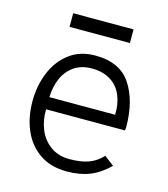

<svg xmlns="http://www.w3.org/2000/svg" viewBox="-100 -720 702 804"><g transform="rotate(15 251.5 -317.5)"><path d="M48.8 -241.2Q48.8 -309.1 72.5 -366.7Q96.2 -424.3 142.3 -459.2Q188.5 -494.1 253.9 -494.1Q361.8 -494.1 408.9 -422.4Q456.1 -350.6 456.1 -236.8Q456.1 -233.9 455.3 -229.5Q454.6 -225.1 454.1 -223.1H112.8Q111.3 -175.3 128.2 -135.3Q145 -95.2 179 -71Q212.9 -46.9 261.2 -46.9Q308.1 -46.9 341.6 -58.3Q375 -69.8 402.8 -99.1L444.8 -66.9Q405.3 -28.3 362.5 -11.2Q319.8 5.9 262.2 5.9Q192.9 5.9 144.8 -27.3Q96.7 -60.5 72.8 -116.5Q48.8 -172.4 48.8 -241.2ZM397.9 -275.9Q399.4 -323.7 383.8 -360.4Q368.2 -397 335.2 -417.5Q302.2 -438 253.9 -438Q209 -438 177.5 -416.3Q146 -394.5 130.1 -357.9Q114.3 -321.3 112.8 -275.9ZM118.2 -582V-641.1H379.9V-582Z"/></g></svg>

Font: Acari Sans Light
Style: Regular
Weight: 300
Designer: Alfredo Marco Pradil and Stefan Peev
Foundry: Hanken Design Co.
Version: Version 1.045;January 11, 2019;FontCreator 11.5.0.2425 64-bi